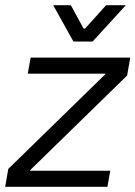

<svg xmlns="http://www.w3.org/2000/svg" viewBox="-24 -720 522 740"><path d="M8 -69 382 -434V-436H83L94 -498H478L466 -429L92 -64V-62H401L390 0H-4ZM181 -700H249L298 -610H304L385 -700H461L333 -560H259Z"/></svg>

Font: Chakra Petch
Style: Italic
Weight: 400
Italic angle: -10°
Designer: Katatrad Aksorn Co.,Ltd.
Foundry: Cadson Demak Co.,Ltd.
Version: Version 1.000; ttfautohint (v1.6)